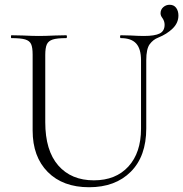

<svg xmlns="http://www.w3.org/2000/svg" viewBox="-20 -773 769 806"><path d="M354 13Q244 13 180.5 -51Q117 -115 117 -225V-544Q117 -574 110.5 -588Q104 -602 85.5 -607.5Q67 -613 28 -613Q26 -613 26 -619Q26 -625 28 -625L76 -624Q118 -622 143 -622Q170 -622 212 -624L258 -625Q261 -625 261 -619Q261 -613 258 -613Q219 -613 201 -607Q183 -601 176.5 -586.5Q170 -572 170 -542V-260Q170 -141 224.5 -78.5Q279 -16 374 -16Q466 -16 519 -74Q572 -132 572 -233V-520Q572 -568 551.5 -590.5Q531 -613 487 -613Q484 -613 484 -619Q484 -625 487 -625L529 -624Q563 -622 584 -622Q630 -622 650.5 -632.5Q671 -643 671 -669Q671 -684 662 -697Q654 -707 654 -717Q654 -733 665.5 -743Q677 -753 692 -753Q710 -753 719.5 -740Q729 -727 729 -708Q729 -677 705 -653.5Q681 -630 644 -615Q623 -607 608.5 -587.5Q594 -568 594 -520V-234Q594 -117 529 -52Q464 13 354 13Z"/></svg>

Font: Cormorant Unicase Light
Style: Regular
Weight: 300
Designer: Christian Thalmann (Catharsis Fonts)
Foundry: Catharsis Fonts
Version: Version 4.000